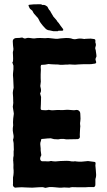

<svg xmlns="http://www.w3.org/2000/svg" viewBox="-20 -912 517 930"><path d="M447 -645 444 -666Q444 -670 443 -671Q440 -677 442 -684Q447 -695 442 -706V-714Q443 -722 435 -723Q432 -723 427 -724Q422 -725 419 -725Q415 -725 407 -724.5Q399 -724 395 -724Q388 -722 382 -724Q366 -727 350 -723Q339 -720 324 -726Q316 -728 300 -728Q291 -728 273 -726Q269 -726 259 -724H250Q244 -724 232 -726Q220 -728 214 -728H212Q204 -726 174 -728Q157 -728 148 -726Q143 -725 125 -728Q115 -730 107 -727Q99 -723 89 -730H83Q79 -728 62 -728Q53 -728 49 -725Q41 -720 42 -710Q42 -704 43 -692.5Q44 -681 45 -675Q45 -669 44 -666Q41 -660 43 -643Q44 -628 43 -615Q43 -614 41.5 -612.5Q40 -611 40 -610V-609Q44 -599 45 -594Q46 -578 43 -556Q42 -551 44 -531Q44 -517 46 -487L43 -472Q43 -470 42.5 -467Q42 -464 42 -462Q43 -455 43.5 -440.5Q44 -426 44 -419Q45 -415 43.5 -406.5Q42 -398 42 -395Q42 -390 44 -381Q46 -372 46 -369Q46 -368 46.5 -365Q47 -362 47 -361Q46 -354 44 -338Q44 -335 43.5 -329Q43 -323 43 -320Q45 -304 42 -291Q41 -280 44 -265Q48 -249 44 -238Q42 -235 44 -230Q44 -227 46 -219Q46 -197 47 -186Q47 -182 46 -180V-158Q46 -156 45 -152.5Q44 -149 44 -147V-140Q43 -133 44 -133Q46 -110 45 -103V-98Q48 -76 43 -52V-37V-21Q41 -13 46.5 -7Q52 -1 62 -4H64Q85 -6 106 -4Q111 -4 121 -3.5Q131 -3 136 -3Q147 -3 169 -5Q187 -7 196 -3Q198 -1 205 -3Q218 -7 232 -6Q236 -5 245 -5Q261 -3 267 -3H278Q280 -3 284 -3.5Q288 -4 291 -4Q294 -4 302 -3.5Q310 -3 314 -3H317Q326 -7 353 -5H382H395Q397 -5 402.5 -5.5Q408 -6 411 -6H425H427Q442 -3 442 -18Q442 -21 442 -25Q442 -29 442 -33.5Q442 -38 442 -40Q442 -46 443 -48Q447 -59 445 -75Q444 -80 444 -89Q444 -93 443 -100Q442 -107 442 -110Q442 -117 443 -121Q443 -128 436 -128Q431 -128 421 -130Q411 -132 406 -132Q400 -132 397 -131Q390 -131 376 -129H361Q353 -129 349 -130Q345 -132 336 -130Q325 -130 323 -131Q316 -133 301 -133Q292 -132 272 -132Q256 -130 248 -130Q245 -130 241 -130.5Q237 -131 235 -131Q228 -133 225 -132Q215 -129 196 -131H184Q180 -131 177 -135Q172 -142 177 -154Q180 -157 180 -162L177 -183V-193Q176 -196 176 -203Q176 -210 175 -214Q175 -222 177 -226Q179 -230 179 -234Q179 -239 184 -239Q188 -239 196 -240Q204 -241 210.5 -241.5Q217 -242 223 -242Q225 -243 228.5 -241.5Q232 -240 234 -240Q240 -238 242 -238Q246 -238 252 -237.5Q258 -237 262 -237Q266 -237 274 -239H289Q291 -239 295 -238Q299 -237 301 -237Q310 -237 327.5 -237.5Q345 -238 353 -238H356Q368 -240 367 -252Q366 -255 367 -271Q368 -287 368 -290Q370 -301 368 -310Q367 -315 369 -325Q370 -329 370 -337Q370 -341 369.5 -348.5Q369 -356 369 -360Q369 -370 362.5 -375.5Q356 -381 346 -379Q340 -377 312 -380H301Q281 -378 272 -379Q261 -380 238 -378Q233 -377 222 -379Q215 -381 211 -379Q207 -378 202 -378Q197 -378 191.5 -378.5Q186 -379 183 -379Q177 -380 177 -387Q177 -391 177.5 -397.5Q178 -404 178 -407Q178 -413 178.5 -425Q179 -437 179 -442Q179 -444 176 -453Q173 -459 176 -463Q180 -470 178 -482Q174 -494 176 -502Q179 -516 177 -533V-552Q179 -577 177 -590L178 -592Q178 -593 178 -594Q179 -599 185 -598Q195 -598 199 -599Q200 -599 215 -602Q217 -602 220.5 -601.5Q224 -601 225 -601Q231 -600 243 -600Q265 -600 272 -598Q273 -598 275 -598Q277 -598 279 -598Q281 -598 282 -598Q287 -599 297 -599H306Q315 -601 334 -599Q343 -598 361 -600Q368 -601 384 -601H413Q416 -601 423 -601.5Q430 -602 433 -603Q451 -603 444 -618Q440 -626 447 -637ZM238 -761H260Q262 -763 264 -763H279Q290 -763 285 -772Q281 -777 274 -786.5Q267 -796 264 -801Q258 -806 254 -814Q253 -815 251 -817.5Q249 -820 248 -821Q240 -829 239 -831Q237 -834 226 -853L223 -859Q217 -864 213 -873Q210 -880 209 -880Q197 -890 187 -888Q184 -888 183 -889Q181 -892 168 -891.5Q155 -891 153 -891Q150 -892 123 -889Q116 -889 119 -882Q120 -881 121 -878.5Q122 -876 122 -875Q125 -868 131 -865Q138 -860 139 -856Q142 -847 157 -832Q165 -825 168 -817Q173 -805 180 -797Q186 -788 202 -772Q211 -765 220 -765Q223 -764 229 -763Q235 -762 238 -761Z"/></svg>

Font: Gutenberg Clean
Style: Regular
Weight: 400
Designer: Nicola Manzari, Bruno Pierini
Foundry: Unio | Creative Solutions
Version: Version 1.001;PS 001.001;hotconv 1.0.88;makeotf.lib2.5.64775